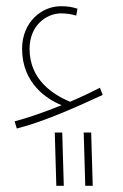

<svg xmlns="http://www.w3.org/2000/svg" viewBox="-20 -357 395 617"><path d="M34 56C122 34 232 -16 310 -52L301 -75C270 -59 238 -44 205 -30C153 -52 75 -99 75 -200C75 -277 131 -314 176 -314C192 -314 207 -312 225 -307L229 -329C210 -335 197 -337 175 -337C115 -337 51 -287 51 -200C51 -88 133 -37 178 -19C124 3 72 21 27 33ZM254 240H278L273 69H249ZM161 240H185L180 69H156Z"/></svg>

Font: Noto Sans Arabic ExtCond Thin
Style: Regular
Weight: 100
Width: 2
Designer: Monotype Design Team, Nadine Chahine, Nizar Qandah and Khaled Hosny
Foundry: Monotype Imaging Inc.
Version: Version 2.012